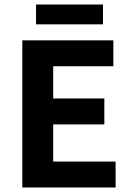

<svg xmlns="http://www.w3.org/2000/svg" viewBox="-20 -832 585 852"><path d="M79 0V-653H483V-538H216V-395H443V-280H216V-115H493V0ZM140 -724V-812H437V-724Z"/></svg>

Font: Assistant
Style: Bold
Weight: 700
Designer: Hebrew By Ben Nathan, Latin by Paul Hunt
Version: Version 3.000